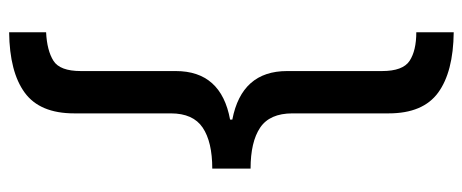

<svg xmlns="http://www.w3.org/2000/svg" viewBox="-324 -548 1038 431"><g transform="rotate(90 195.5 -333.0)"><path d="M359 -290Q299 -290 267 -268.5Q235 -247 235 -197V20Q235 97 188.5 131Q142 165 53 166V83Q94 81 117 66.5Q140 52 140 5V-208Q140 -310 249 -330V-335Q140 -356 140 -458V-671Q140 -718 117 -733Q94 -748 53 -748V-832Q142 -831 188.5 -797Q235 -763 235 -686V-470Q235 -419 267 -397.5Q299 -376 359 -376Z"/></g></svg>

Font: Noto Sans Gurmukhi Medium
Style: Regular
Weight: 500
Designer: Jelle Bosma - Monotype Design Team
Foundry: Monotype Imaging Inc.
Version: Version 2.004; ttfautohint (v1.8.4.7-5d5b)